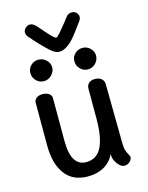

<svg xmlns="http://www.w3.org/2000/svg" viewBox="-131 -980 819 1062"><g transform="rotate(-15 278.0 -449.0)"><path d="M493 -44Q493 -28 479.5 -16Q466 -4 449 -4Q429 -4 410 -29.5Q391 -55 391 -80V-86Q371 -44 332 -21.5Q293 1 238 1Q153 1 108.5 -58.5Q64 -118 64 -224V-467Q64 -484 77.5 -494Q91 -504 112 -504Q134 -504 148.5 -494Q163 -484 163 -467V-223Q163 -78 250 -78Q311 -78 338.5 -133.5Q366 -189 366 -294V-467Q366 -487 379 -498.5Q392 -510 414 -510Q437 -510 451 -498Q465 -486 465 -467L469 -126Q469 -102 474 -86.5Q479 -71 486 -59Q493 -47 493 -44ZM78 -634Q78 -659 96 -676.5Q114 -694 140 -694Q165 -694 184 -676Q203 -658 203 -634Q203 -609 184 -590Q165 -571 140 -571Q114 -571 96 -589.5Q78 -608 78 -634ZM330 -634Q330 -659 348 -676.5Q366 -694 392 -694Q417 -694 435.5 -676Q454 -658 454 -634Q454 -608 435.5 -589.5Q417 -571 392 -571Q366 -571 348 -589.5Q330 -608 330 -634ZM422 -863Q422 -853 411 -838Q405 -830 374 -788Q343 -746 316 -726Q289 -706 264 -706Q241 -706 211.5 -733Q182 -760 140 -806Q128 -821 119 -830Q107 -843 107 -858Q107 -872 118.5 -883Q130 -894 145 -894Q163 -894 182 -872Q219 -829 239.5 -807.5Q260 -786 268 -786Q273 -786 291.5 -807Q310 -828 333 -857Q342 -871 354 -884Q365 -899 386 -899Q401 -899 411.5 -888.5Q422 -878 422 -863Z"/></g></svg>

Font: Mali Medium
Style: Regular
Weight: 500
Version: Version 1.000; ttfautohint (v1.6)